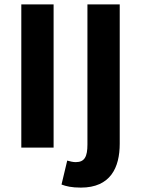

<svg xmlns="http://www.w3.org/2000/svg" viewBox="-20 -672 642 874"><path d="M77 -652V0H224V-652ZM260 168C281 176 306 182 348 182C483 182 525 91 525 -18V-652H378V-14C378 41 365 66 325 66C312 66 300 63 286 59Z"/></svg>

Font: Cambridge Sans Bold
Style: Regular
Weight: 700
Version: Version 2.020;PS 002.020;hotconv 1.0.88;makeotf.lib2.5.64775